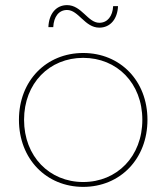

<svg xmlns="http://www.w3.org/2000/svg" viewBox="-20 -727 650 750"><path d="M305 -16C173 -16 74 -116 74 -259C74 -402 173 -501 305 -501C437 -501 536 -402 536 -259C536 -116 437 -16 305 -16ZM305 3C449 3 556 -106 556 -259C556 -412 449 -520 305 -520C161 -520 54 -412 54 -259C54 -106 161 3 305 3ZM368 -619C411 -619 439 -653 441 -703H422C420 -664 400 -638 368 -638C323 -638 299 -707 242 -707C199 -707 171 -673 169 -621H188C190 -662 210 -688 242 -688C287 -688 311 -619 368 -619Z"/></svg>

Font: Montserrat-Alt1 Thin
Style: Regular
Weight: 100
Designer: Differentunic
Foundry: Differentunic
Version: Version 7.222